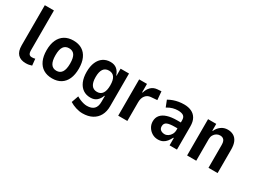

<svg xmlns="http://www.w3.org/2000/svg" viewBox="-55 -1405 3040 2295"><g transform="rotate(30 1465.5 -257.5)"><path d="M217 10Q146 10 108 -29.5Q70 -69 70 -151V-705H196V-159Q196 -138 199.5 -122.5Q203 -107 214 -97.5Q225 -88 244 -88Q257 -88 269.5 -89.5Q282 -91 291 -94L300 -4Q278 3 260 6.5Q242 10 217 10Z M581 10Q510 10 460 -20.5Q410 -51 383.5 -109.5Q357 -168 357 -251Q357 -334 383.5 -392Q410 -450 460 -480.5Q510 -511 580 -511Q651 -511 700.5 -480.5Q750 -450 776 -392Q802 -334 802 -251Q802 -168 776 -109.5Q750 -51 700.5 -20.5Q651 10 581 10ZM580 -95Q630 -95 655.5 -133.5Q681 -172 681 -252Q681 -332 656 -368.5Q631 -405 580 -405Q530 -405 504.5 -368.5Q479 -332 479 -252Q479 -172 504.5 -133.5Q530 -95 580 -95Z M1104 190Q1060 190 1012.5 175Q965 160 927 136L961 39Q984 53 1009 63.5Q1034 74 1059 80Q1084 86 1105 86Q1169 86 1201.5 54.5Q1234 23 1234 -44V-124H1228Q1211 -76 1178 -48Q1145 -20 1092 -20Q1033 -20 990.5 -49Q948 -78 924.5 -133Q901 -188 901 -266Q901 -343 924.5 -398Q948 -453 991 -482Q1034 -511 1092 -511Q1145 -511 1179 -483Q1213 -455 1230 -403H1234V-501H1350V-49Q1350 24 1321 77.5Q1292 131 1237 160.5Q1182 190 1104 190ZM1127 -119Q1177 -119 1202 -156.5Q1227 -194 1227 -266Q1227 -339 1202 -375.5Q1177 -412 1127 -412Q1076 -412 1050.5 -375.5Q1025 -339 1025 -266Q1025 -193 1050.5 -156Q1076 -119 1127 -119Z M1490 0V-501H1598V-385H1605Q1619 -436 1651.5 -469Q1684 -502 1736 -507L1792 -511L1802 -395L1715 -388Q1670 -384 1643 -349.5Q1616 -315 1616 -258V0Z M2040 10Q1997 10 1961 -11.5Q1925 -33 1903 -69Q1881 -105 1881 -149Q1881 -200 1910 -234.5Q1939 -269 1994 -286.5Q2049 -304 2127 -304H2195V-223H2147Q2110 -223 2083 -219.5Q2056 -216 2038.5 -208.5Q2021 -201 2012 -186.5Q2003 -172 2003 -151Q2003 -117 2025.5 -101Q2048 -85 2080 -85Q2104 -85 2127 -100Q2150 -115 2164.5 -141Q2179 -167 2179 -199V-335Q2179 -378 2153.5 -395Q2128 -412 2078 -412Q2046 -412 2010 -402.5Q1974 -393 1933 -368L1898 -457Q1932 -476 1965 -487.5Q1998 -499 2034 -505Q2070 -511 2108 -511Q2166 -511 2209.5 -490.5Q2253 -470 2277 -428Q2301 -386 2301 -320V0H2199V-101H2192Q2176 -69 2155.5 -43.5Q2135 -18 2107 -4Q2079 10 2040 10Z M2441 0V-501H2554V-407H2560Q2579 -452 2618.5 -481.5Q2658 -511 2710 -511Q2756 -511 2790.5 -491Q2825 -471 2843.5 -430Q2862 -389 2862 -325V0H2736V-316Q2736 -347 2728 -366.5Q2720 -386 2704 -395.5Q2688 -405 2665 -405Q2639 -405 2616.5 -391.5Q2594 -378 2580.5 -354Q2567 -330 2567 -300V0Z"/></g></svg>

Font: Nunito Sans 7pt Condensed
Style: Bold
Weight: 700
Width: 3
Designer: Vernon Adams
Foundry: Vernon Adams
Version: Version 3.101;gftools[0.9.27]